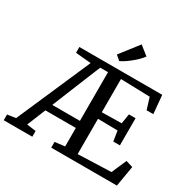

<svg xmlns="http://www.w3.org/2000/svg" viewBox="-242 -1198 1412 1409"><g transform="rotate(30 464.5 -494.0)"><path d="M-34.5 0V-48.5L36.5 -59L308 -682L177.5 -694V-743H879.5L894 -587.5H837L807 -685L559.5 -692V-410.5L726.5 -413.5L740 -496.5H796V-266.5H740L726.5 -352.5L559.5 -355V-56L840.5 -66L895.5 -192L954 -174L924.5 0H368V-48.5L452 -59V-215.5H194L130.5 -59L207.5 -48.5V0ZM218 -275.5H452V-688H386L332 -556.5ZM482 -800 443.5 -833 564 -988 639 -928.5Q626 -910.5 606.8 -891.2Q587.5 -872 565.5 -854.2Q543.5 -836.5 522.2 -822.2Q501 -808 483 -800Z"/></g></svg>

Font: Merriweather Light 18pt
Style: Regular
Weight: 400
Version: Version 2.100